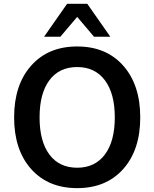

<svg xmlns="http://www.w3.org/2000/svg" viewBox="-20 -972 806 1002"><path d="M623 -89.8Q534.2 9.8 382.8 9.8Q231.4 9.8 142.6 -89.8Q53.7 -189.5 53.7 -359.4Q53.7 -529.3 142.6 -629.4Q231.4 -729.5 382.8 -729.5Q534.2 -729.5 623 -629.4Q711.9 -529.3 711.9 -359.4Q711.9 -189.5 623 -89.8ZM382.8 -96.7Q475.6 -96.7 527.3 -165.5Q579.1 -234.4 579.1 -359.4Q579.1 -484.4 527.3 -553.2Q475.6 -622.1 382.8 -622.1Q289.1 -622.1 237.8 -553.2Q186.5 -484.4 186.5 -359.4Q186.5 -234.4 237.8 -165.5Q289.1 -96.7 382.8 -96.7ZM210 -780.3 330.1 -952.1H435.5L555.7 -780.3H470.7L382.8 -883.8L294.9 -780.3Z"/></svg>

Font: Min Sans SemiBold
Style: Regular
Weight: 600
Designer: Jinseong-Kim, NotoSansCJK, Nunito
Foundry: Jinseong-Kim
Version: Version 1.400;Glyphs 3.1.2 (3151)